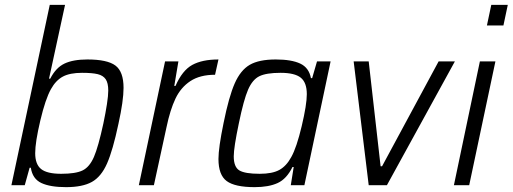

<svg xmlns="http://www.w3.org/2000/svg" viewBox="-20 -763 2112 791"><path d="M107 -72H102L82 0H27L185 -743H248L182 -439H187Q210 -484 245.5 -501Q281 -518 340 -518Q422 -518 455.5 -493Q489 -468 489 -401Q489 -348 468 -253Q445 -144 421 -89.5Q397 -35 358.5 -13.5Q320 8 252 8Q187 8 150.5 -9Q114 -26 107 -72ZM406 -255Q415 -298 420.5 -333.5Q426 -369 426 -390Q426 -421 415.5 -436.5Q405 -452 382.5 -457.5Q360 -463 318 -463Q268 -463 239 -447.5Q210 -432 190 -396Q167 -355 146 -266Q125 -177 125 -132Q125 -86 149.5 -66.5Q174 -47 232 -47Q292 -47 320.5 -61Q349 -75 367 -116.5Q385 -158 406 -255Z M660 -510H715L698 -409H703Q731 -473 772 -495.5Q813 -518 880 -518L866 -455Q804 -455 764.5 -429Q725 -403 703 -357Q681 -311 666 -239L614 0H552Z M880 -108Q880 -154 901 -256Q923 -365 947 -419.5Q971 -474 1009 -496Q1047 -518 1116 -518Q1181 -518 1217 -501Q1253 -484 1261 -441H1266L1286 -510H1342L1234 0H1178L1190 -75H1185Q1161 -26 1124 -9Q1087 8 1029 8Q948 8 914 -17Q880 -42 880 -108ZM1180 -116Q1202 -155 1223 -243.5Q1244 -332 1244 -375Q1244 -423 1219 -443Q1194 -463 1136 -463Q1077 -463 1048.5 -449Q1020 -435 1002 -393.5Q984 -352 964 -255Q943 -155 943 -119Q943 -75 966 -61Q989 -47 1050 -47Q1102 -47 1131 -63Q1160 -79 1180 -116Z M1499 0 1437 -510H1499L1548 -78H1554L1787 -510H1854L1574 0Z M1986 -658 2004 -743H2072L2054 -658ZM1850 0 1957 -510H2021L1913 0Z"/></svg>

Font: Saira Semi Condensed Light
Style: Italic
Weight: 300
Width: 4
Italic angle: -12°
Designer: Hector Gatti with collaboration of the Omnibus-Type team
Foundry: Omnibus-Type
Version: Version 1.001; ttfautohint (v1.8)